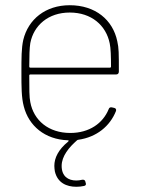

<svg xmlns="http://www.w3.org/2000/svg" viewBox="-20 -529 566 735"><path d="M249 -20C166 -20 109 -68 96 -138C92 -156 92 -190 92 -240C92 -243 94 -244 96 -244H425C431 -244 435 -248 435 -255C435 -327 435 -344 429 -371C412 -453 345 -509 247 -509C154 -509 88 -455 69 -376C62 -344 62 -309 62 -252C62 -196 62 -156 71 -122C90 -47 152 5 240 8C243 8 244 10 241 13C203 44 188 76 188 106C188 113 189 120 190 127C200 171 235 186 272 186C282 186 292 185 301 183C306 182 309 180 309 175C309 174 308 172 308 171L307 167C306 162 303 159 298 159C297 159 296 159 295 159C287 161 279 162 272 162C241 162 216 146 216 106C216 69 244 35 275 8C276 7 278 6 280 6C350 -4 401 -46 424 -104C426 -110 423 -115 417 -116L408 -118C402 -119 398 -117 396 -111C374 -57 322 -20 249 -20ZM247 -481C330 -481 386 -432 400 -363C404 -346 405 -311 405 -274C405 -271 403 -270 401 -270H96C94 -270 92 -271 92 -274C92 -313 93 -346 96 -364C109 -432 165 -481 247 -481Z"/></svg>

Font: Barlow Thin
Style: Regular
Weight: 250
Designer: Jeremy Tribby
Foundry: Tribby Type
Version: Version 1.422;hotconv 1.0.109;makeotfexe 2.5.65596